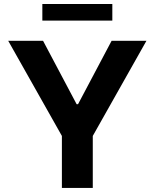

<svg xmlns="http://www.w3.org/2000/svg" viewBox="-20 -929 764 949"><path d="M20.6 -727.3H192.8L358.7 -414.1H365.8L531.6 -727.3H703.8L438.6 -257.1V0H285.9V-257.1ZM189.3 -827.1V-909.1H535.2V-827.1Z"/></svg>

Font: Inter P
Style: Bold
Weight: 700
Designer: Rasmus Andersson
Foundry: rsms
Version: Version 3.018;git-588b23468